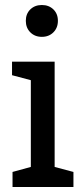

<svg xmlns="http://www.w3.org/2000/svg" viewBox="-20 -746 326 766"><path d="M30 -60 103 -80V-426L28 -446V-500H198V-80L273 -60V0H30ZM147 -599Q119 -599 101 -617Q83 -635 83 -663Q83 -691 101 -708.5Q119 -726 147 -726Q175 -726 193 -708.5Q211 -691 211 -663Q211 -635 193 -617Q175 -599 147 -599Z"/></svg>

Font: HermeneusOne
Style: Regular
Weight: 400
Designer: Rodrigo Fuenzalida, Pablo Impallari
Foundry: Pablo Impallari, Rodrigo Fuenzalida
Version: Version 1.000; ttfautohint (v0.8) -G 200 -r 50